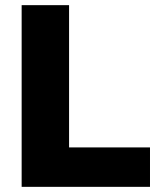

<svg xmlns="http://www.w3.org/2000/svg" viewBox="-20 -725 625 745"><path d="M64 0V-705H248V-153H562V0Z"/></svg>

Font: Nunito Sans Black
Style: Regular
Weight: 900
Designer: Vernon Adams
Foundry: Vernon Adams
Version: Version 3.006; ttfautohint (v1.8.3)